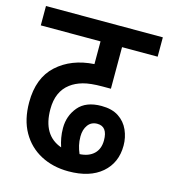

<svg xmlns="http://www.w3.org/2000/svg" viewBox="-97 -699 682 776"><g transform="rotate(15 244.5 -311.0)"><path d="M260 0Q195 0 144 -27Q93 -54 64 -105Q35 -156 35 -229Q35 -331 95 -385.5Q155 -440 250 -446V-541H0V-622H489V-541H340V-367H305Q254 -367 224 -358.5Q194 -350 173 -334Q125 -298 125 -224Q125 -115 207 -86Q201 -104 197.5 -123Q194 -142 194 -164Q194 -215 225.5 -252.5Q257 -290 322 -290Q366 -290 394 -271.5Q422 -253 435.5 -222.5Q449 -192 449 -158Q449 -86 399 -43Q349 0 260 0ZM271 -149Q271 -129 275 -112Q279 -95 286 -79Q324 -81 345.5 -101.5Q367 -122 367 -158Q367 -216 324 -216Q299 -216 285 -197Q271 -178 271 -149Z"/></g></svg>

Font: Noto Sans Condensed Medium
Style: Italic
Weight: 500
Width: 3
Italic angle: -12°
Designer: Monotype Design Team
Foundry: Monotype Imaging Inc.
Version: Version 2.013; ttfautohint (v1.8.4.7-5d5b)